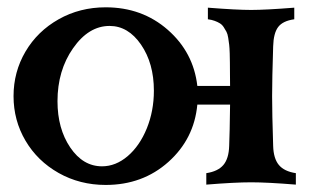

<svg xmlns="http://www.w3.org/2000/svg" viewBox="-20 -511 875 533"><path d="M677.2 -483.4Q717.3 -483.4 796.9 -489.7V-457.5Q765.1 -453.1 752.2 -436Q739.3 -418.9 738.3 -382.3Q735.4 -291.5 735.4 -244.1Q735.4 -196.8 738.3 -106Q739.3 -70.8 754.2 -53Q769 -35.2 801.3 -30.3V1.5Q722.2 -4.9 677.2 -4.9Q631.8 -4.9 552.7 1.5V-30.3Q585 -35.2 600.1 -53Q615.2 -70.8 616.2 -106Q617.7 -139.6 618.7 -220.7H527.8Q519 -125.5 447.5 -61.5Q376 2.4 273.4 2.4Q201.7 2.4 142.8 -30.8Q84 -64 50.8 -120.4Q17.6 -176.8 17.6 -244.1Q17.6 -311.5 50.8 -367.9Q84 -424.3 142.8 -457.5Q201.7 -490.7 273.4 -490.7Q374.5 -490.7 445.8 -428.2Q517.1 -365.7 527.8 -272.5H618.7Q618.7 -287.1 618.4 -306.4Q618.2 -325.7 618.2 -336.9Q618.2 -348.1 617.7 -363.3Q617.2 -378.4 616.2 -387Q615.2 -395.5 613.5 -406.2Q611.8 -417 608.6 -422.9Q605.5 -428.7 601.1 -435.5Q596.7 -442.4 590.3 -446.3Q584 -450.2 575.9 -453.1Q567.9 -456.1 557.1 -457.5V-489.7Q636.7 -483.4 677.2 -483.4ZM284.2 -439Q226.1 -439 182.9 -377.2Q139.6 -315.4 139.6 -230Q139.6 -153.8 175 -101.6Q210.4 -49.3 263.2 -49.3Q301.3 -49.3 334.5 -77.6Q367.7 -106 387.5 -154.5Q407.2 -203.1 407.2 -259.3Q407.2 -335 371.6 -387Q335.9 -439 284.2 -439Z"/></svg>

Font: Flanker
Style: Bold
Weight: 700
Designer: Flanker
Foundry: Flanker
Version: Version 2.021